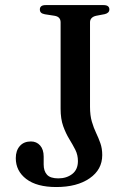

<svg xmlns="http://www.w3.org/2000/svg" viewBox="-20 -720 501 754"><path d="M381.5 -111Q381.5 -54 332 -19.8Q282.5 14.5 201 14.5Q124.5 14.5 83.2 -17Q42 -48.5 42 -99Q42 -128.5 57.8 -146.5Q73.5 -164.5 101.5 -164.5Q123.5 -164.5 137.5 -148.8Q151.5 -133 151.5 -105V-74Q151.5 -48.5 164.5 -34Q177.5 -19.5 209 -19.5Q241.5 -19.5 263.8 -36.8Q286 -54 286 -87.5Q286 -111.5 275.8 -131.8Q265.5 -152 252 -174Q238.5 -196 228.2 -224.5Q218 -253 218 -293V-632Q218 -643 212.2 -649.5Q206.5 -656 194.5 -658L156 -664Q145.5 -666 141 -670.5Q136.5 -675 136.5 -683Q136.5 -691 142 -695.5Q147.5 -700 159.5 -700H386.5Q398.5 -700 404 -695.5Q409.5 -691 409.5 -683Q409.5 -669 391.5 -664.5L357.5 -658Q346 -655.5 339.8 -649Q333.5 -642.5 333.5 -632.5V-300.5Q333.5 -266.5 340.8 -242Q348 -217.5 357.5 -197.8Q367 -178 374.2 -157.5Q381.5 -137 381.5 -111Z"/></svg>

Font: Fraunces 28pt
Style: Regular
Weight: 400
Version: Version 1.000;[b76b70a41]